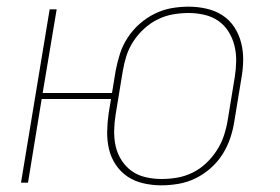

<svg xmlns="http://www.w3.org/2000/svg" viewBox="-20 -548 840 576"><path d="M464 8Q437 8 410.5 2Q384 -4 363 -18Q342 -32 327.5 -53.5Q313 -75 307 -100.5Q301 -126 301.5 -153.5Q302 -181 306 -208L313 -251H105L64 0H43L129 -520H150L108 -269H316L327 -336Q332 -362 340 -387Q348 -412 363 -435Q378 -458 399 -476.5Q420 -495 444.5 -507Q469 -519 494.5 -523.5Q520 -528 546 -528Q573 -528 599.5 -522Q626 -516 647.5 -502Q669 -488 683 -466.5Q697 -445 703.5 -419.5Q710 -394 709.5 -366.5Q709 -339 704 -312L683 -184Q679 -158 670.5 -133Q662 -108 647.5 -85Q633 -62 612 -43.5Q591 -25 566.5 -13Q542 -1 515.5 3.5Q489 8 464 8ZM465 -11Q488 -11 511.5 -15Q535 -19 557.5 -30Q580 -41 598.5 -58.5Q617 -76 630.5 -97Q644 -118 651.5 -140.5Q659 -163 663 -187L684 -315Q688 -339 688.5 -363.5Q689 -388 683.5 -410.5Q678 -433 666 -452.5Q654 -472 635.5 -485Q617 -498 593.5 -503.5Q570 -509 546 -509Q523 -509 499.5 -505Q476 -501 453.5 -490Q431 -479 412 -461.5Q393 -444 379.5 -423Q366 -402 359 -379.5Q352 -357 348 -333L327 -205Q323 -181 322.5 -156.5Q322 -132 327 -109.5Q332 -87 344.5 -67.5Q357 -48 375 -35Q393 -22 416.5 -16.5Q440 -11 465 -11Z"/></svg>

Font: Iosevka Aile Thin Oblique
Style: Regular
Weight: 100
Italic angle: -9°
Designer: Belleve Invis
Foundry: Belleve Invis
Version: Version 31.1.0; ttfautohint (v1.8.4)